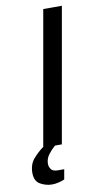

<svg xmlns="http://www.w3.org/2000/svg" viewBox="-142 -731 517 965"><g transform="rotate(-10 116.5 -248.0)"><path d="M31 0 152 -686H247L126 0ZM43 190Q12 190 -16.5 174Q-45 158 -45 116Q-45 72 -20.5 44Q4 16 32 -4H91V0Q74 14 57 36Q40 58 40 84Q40 100 49.5 112.5Q59 125 84 125H116L107 176Q90 183 74 186.5Q58 190 43 190Z"/></g></svg>

Font: Archivo VF Beta
Style: Italic
Weight: 400
Italic angle: -10°
Designer: Hector Gatti
Foundry: Omnibus-Type
Version: Version 1.002